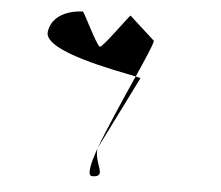

<svg xmlns="http://www.w3.org/2000/svg" viewBox="-45 -588 776 674"><g transform="rotate(5 342.5 -251.5)"><path d="M104 -457C93 -387 355 -342 425 -327C453 -390 475 -440 478 -457L389 -538C390 -546 302 -420 291 -420C280 -420 221 -546 220 -538C220 -538 116 -538 104 -457ZM314 -65C293 -6 285 35 303 35C360 35 304 -12 314 -65ZM314 -65 442 -322C442 -323 436 -325 425 -327C388 -244 342 -140 314 -65ZM314 -65Z"/></g></svg>

Font: Ampere
Style: Ita
Weight: 400
Version: Version 1